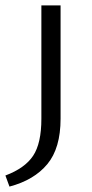

<svg xmlns="http://www.w3.org/2000/svg" viewBox="-57 -486 340 710"><path d="M-37 163Q35 136 65.5 90Q96 44 96 -47V-466H167V-47Q167 62 118 121Q69 180 -22 204Z"/></svg>

Font: Ysabeau SC
Style: Regular
Weight: 400
Designer: Christian Thalmann (Catharsis Fonts)
Version: Version 0.003